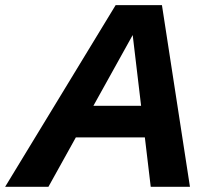

<svg xmlns="http://www.w3.org/2000/svg" viewBox="-74 -723 813 743"><path d="M-54.2 0 373.5 -703.1H552.7L661.1 0H509.3L439.5 -587.4L113.3 0ZM175.8 -191.4 201.2 -313.5H562.5L537.1 -191.4Z"/></svg>

Font: Schibsted Grotesk
Style: Bold Italic
Weight: 700
Italic angle: -12°
Designer: Bakken & Baeck AS, Henrik Kongsvoll
Foundry: Schibsted ASA
Version: Version 1.100;gftools[0.9.25]